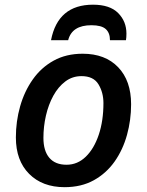

<svg xmlns="http://www.w3.org/2000/svg" viewBox="-20 -774 614 803"><path d="M250 8.8Q157.2 8.8 101.8 -46.9Q46.4 -102.5 46.4 -199.2Q46.4 -266.6 64.2 -329.3Q82 -392.1 117.2 -441.9Q152.3 -491.7 204.6 -520.5Q256.8 -549.3 325.7 -549.3Q419.9 -549.3 474.1 -492.9Q528.3 -436.5 528.3 -337.9Q528.3 -272 511.2 -210Q494.1 -147.9 459.5 -98.6Q424.8 -49.3 372.6 -20.3Q320.3 8.8 250 8.8ZM258.3 -85Q304.2 -85 338.9 -118.7Q373.5 -152.3 393.1 -210.7Q412.6 -269 412.6 -342.8Q412.6 -387.2 391.8 -421.4Q371.1 -455.6 320.8 -455.6Q282.7 -455.6 253.2 -433.3Q223.6 -411.1 203.1 -373.8Q182.6 -336.4 172.1 -290.5Q161.6 -244.6 161.6 -197.3Q161.6 -143.1 186.3 -114Q210.9 -85 258.3 -85ZM193.4 -606Q222.2 -754.4 369.1 -754.4Q439.5 -754.4 474.1 -719.5Q508.8 -684.6 508.8 -633.3Q508.8 -616.7 506.8 -606H439.9Q439.9 -636.7 422.1 -652.6Q404.3 -668.5 362.3 -668.5Q281.2 -668.5 265.1 -606Z"/></svg>

Font: Open Sans SemiBold
Style: Italic
Weight: 600
Italic angle: -12°
Designer: Monotype Design Team
Foundry: Monotype Imaging Inc.
Version: Version 3.003; ttfautohint (v1.8.4)